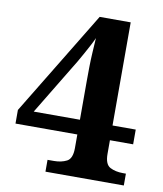

<svg xmlns="http://www.w3.org/2000/svg" viewBox="-81 -780 721 847"><g transform="rotate(10 279.5 -357.0)"><path d="M180 0V-53H208Q242 -53 266 -65.5Q290 -78 290 -125V-186H13V-247L297 -714H436V-252H540V-186H436V-125Q436 -78 460 -65.5Q484 -53 518 -53H531V0ZM83 -252H290V-427Q290 -456 290.5 -488.5Q291 -521 293 -554.5Q295 -588 297 -619Q292 -607 281.5 -587Q271 -567 258.5 -544.5Q246 -522 235 -503Q224 -484 218 -475Z"/></g></svg>

Font: Noto Serif Vithkuqi
Style: Bold
Weight: 700
Version: Version 1.005